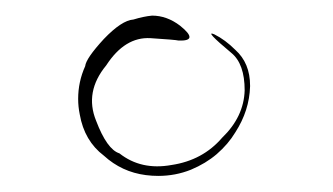

<svg xmlns="http://www.w3.org/2000/svg" viewBox="-20 -754 418 241"><path d="M204.1 -703.1Q200.2 -704.1 168.9 -706.1Q136.7 -708 113.3 -671.9Q85.9 -638.7 100.6 -602.5Q114.3 -566.4 129.9 -561.5Q157.2 -540 195.3 -546.9Q234.4 -552.7 258.8 -581.1Q286.1 -607.4 287.1 -640.6Q287.1 -673.8 270.5 -687.5Q235.4 -716.8 249 -710.9Q262.7 -704.1 275.4 -691.4Q293.9 -674.8 293.9 -646.5Q293.9 -645.5 293.9 -645.5Q293 -615.2 275.4 -587.9Q266.6 -573.2 252 -560.5Q238.3 -548.8 219.7 -541Q200.2 -533.2 178.7 -533.2Q170.9 -533.2 163.1 -534.2Q132.8 -538.1 110.4 -558.6Q85.9 -577.1 80.1 -610.4Q78.1 -620.1 78.1 -629.9Q78.1 -651.4 86.9 -670.9Q87.9 -680.7 110.4 -705.1Q132.8 -728.5 147.5 -729.5Q160.2 -733.4 170.9 -734.4Q189.5 -734.4 206.1 -721.7Q230.5 -702.1 204.1 -703.1Z"/></svg>

Font: Margalida Font
Style: Regular
Weight: 400
Designer: Mateu Riera. mateurierasureda@hotmail.com
Version: Version 1.0